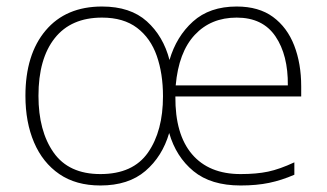

<svg xmlns="http://www.w3.org/2000/svg" viewBox="-20 -559 1003 589"><path d="M706 -539Q774 -539 817.5 -507Q861 -475 882.5 -419.5Q904 -364 904 -294V-263H518Q517 -147 569 -86Q621 -25 718 -25Q767 -25 802.5 -32.5Q838 -40 883 -61V-23Q844 -6 805.5 2Q767 10 718 10Q627 10 573.5 -34Q520 -78 499 -151Q478 -79 426 -34.5Q374 10 288 10Q213 10 162 -25Q111 -60 84.5 -122Q58 -184 58 -265Q58 -392 120 -465.5Q182 -539 293 -539Q380 -539 430.5 -493.5Q481 -448 500 -375Q521 -447 572 -493Q623 -539 706 -539ZM706 -505Q627 -505 577.5 -452Q528 -399 519 -297H863Q864 -390 825 -447.5Q786 -505 706 -505ZM293 -505Q198 -505 148 -442Q98 -379 98 -265Q98 -157 144.5 -91Q191 -25 288 -25Q388 -25 434 -91Q480 -157 480 -264Q480 -333 461 -387.5Q442 -442 400.5 -473.5Q359 -505 293 -505Z"/></svg>

Font: Noto Sans Gujarati UI ExtraLight
Style: Regular
Weight: 200
Designer: Jelle Bosma - Monotype Design Team, Universal Thirst
Foundry: Monotype Imaging Inc.
Version: Version 2.106; ttfautohint (v1.8.4.7-5d5b)